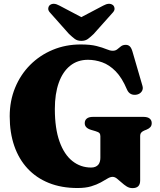

<svg xmlns="http://www.w3.org/2000/svg" viewBox="-20 -949 825 989"><path d="M702 -19.5Q702 0.5 692.2 10.2Q682.5 20 662.5 20Q646 20 632.2 11.2Q618.5 2.5 606 -9Q593.5 -20.5 582.2 -29.2Q571 -38 560 -38Q548 -38 533.5 -29.2Q519 -20.5 498.8 -9.2Q478.5 2 449.5 10.8Q420.5 19.5 379 19.5Q296.5 19.5 231.8 -6.5Q167 -32.5 122 -81Q77 -129.5 53.5 -197.5Q30 -265.5 30 -350Q30 -429.5 57.8 -497Q85.5 -564.5 135.2 -614.5Q185 -664.5 251.5 -692.2Q318 -720 395.5 -720Q446 -720 477.2 -712Q508.5 -704 527.8 -695.8Q547 -687.5 560.5 -687.5Q575 -687.5 584.2 -695.2Q593.5 -703 603.2 -710.5Q613 -718 628 -718Q640.5 -718 648.8 -710Q657 -702 662.5 -683L714 -506Q718.5 -490.5 710.2 -478.2Q702 -466 686.5 -462Q669.5 -458 655.5 -464.2Q641.5 -470.5 634 -488Q608.5 -548.5 575.8 -581.8Q543 -615 506.5 -628Q470 -641 433 -641Q379.5 -641 341.2 -610.2Q303 -579.5 282.8 -522.8Q262.5 -466 262.5 -388Q262.5 -287.5 286.5 -220.2Q310.5 -153 352.8 -119.5Q395 -86 449.5 -86Q462 -86 471 -89.8Q480 -93.5 485.8 -100Q491.5 -106.5 494.2 -115.8Q497 -125 497 -136V-247.5Q497 -258 492 -263.5Q487 -269 471.5 -273.5L449.5 -280Q434 -284.5 425.2 -293Q416.5 -301.5 416.5 -314.5Q416.5 -329.5 427 -338.2Q437.5 -347 459.5 -347H718Q740.5 -347 751 -338.2Q761.5 -329.5 761.5 -315Q761.5 -302.5 755 -294.8Q748.5 -287 735.5 -281.5L724 -277Q714 -273 708 -266.5Q702 -260 702 -247.5ZM447 -835.5 286.5 -920Q255 -937.5 236.5 -922.5Q229.5 -916.5 228.5 -905.2Q227.5 -894 240 -881.5L335.5 -774Q352 -758.5 365.2 -748.5Q378.5 -738.5 399 -738.5Q419.5 -738.5 433 -748.5Q446.5 -758.5 462.5 -774L558.5 -881.5Q571 -894 570 -905.2Q569 -916.5 562 -922.5Q543 -937.5 511.5 -920L351 -835.5Z"/></svg>

Font: Fraunces
Style: Regular
Weight: 900
Version: Version 1.000;[b76b70a41]